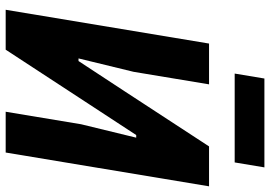

<svg xmlns="http://www.w3.org/2000/svg" viewBox="-154 -774 928 659"><g transform="rotate(90 309.5 -444.0)"><path d="M129 -698H269L226 -439L180 -250H189L292 -407L482 -698H619L503 0H363L406 -259L452 -448H443L337 -286L150 0H13ZM249 -888H554L537 -786H232Z"/></g></svg>

Font: IBM Plex Mono
Style: Bold Italic
Weight: 700
Italic angle: -9°
Monospace: yes
Designer: Mike Abbink, Paul van der Laan, Pieter van Rosmalen
Foundry: Bold Monday
Version: Version 2.3